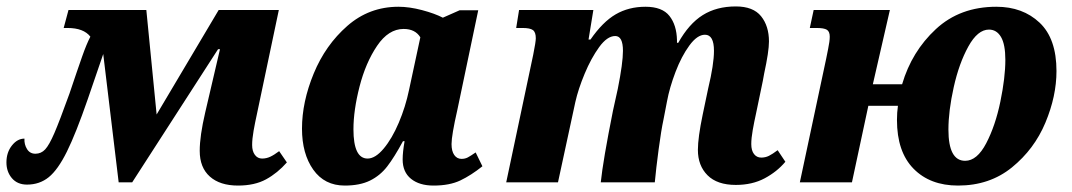

<svg xmlns="http://www.w3.org/2000/svg" viewBox="-20 -567 3333 597"><path d="M601 -98Q601 -144 618 -217L664 -414H658L391 0H349L301 -399L253 -259Q216 -152 188 -95.5Q160 -39 131.5 -16Q103 7 64 7Q34 7 17 -13Q0 -33 0 -62Q0 -93 17 -114.5Q34 -136 56 -136Q55 -118 64 -103.5Q73 -89 90 -89Q108 -89 120.5 -102.5Q133 -116 149 -153Q165 -190 196 -276Q200 -288 218 -341Q222 -353 235.5 -391.5Q249 -430 261 -453Q240 -480 190 -480H178L193 -536H435L467 -211L660 -536H847L779 -213Q773 -186 768.5 -160.5Q764 -135 764 -116Q764 -97 772.5 -85.5Q781 -74 795 -74Q808 -74 820 -79.5Q832 -85 848 -97L872 -62Q843 -29 807.5 -9.5Q772 10 720 10Q664 10 632.5 -18Q601 -46 601 -98Z M919 -167Q919 -250 955.5 -338.5Q992 -427 1060 -486.5Q1128 -546 1219 -546Q1253 -546 1292.5 -535.5Q1332 -525 1357 -512L1409 -535H1467L1402 -225Q1384 -146 1384 -119Q1384 -97 1392.5 -85Q1401 -73 1415 -73Q1426 -73 1434.5 -77.5Q1443 -82 1459 -93L1480 -50Q1445 -22 1411.5 -6Q1378 10 1328 10Q1284 10 1258 -11Q1232 -32 1232 -71Q1232 -94 1238 -128H1233Q1206 -78 1184 -49.5Q1162 -21 1130.5 -5.5Q1099 10 1052 10Q989 10 954 -39.5Q919 -89 919 -167ZM1252 -288 1287 -451Q1271 -477 1235 -477Q1188 -477 1152.5 -424.5Q1117 -372 1098 -298Q1079 -224 1079 -165Q1079 -74 1123 -74Q1147 -74 1173 -105Q1199 -136 1220 -185.5Q1241 -235 1252 -288Z M2150 -101Q2150 -139 2165 -211L2182 -292Q2200 -367 2200 -409Q2200 -459 2172 -459Q2148 -459 2123.5 -425.5Q2099 -392 2080.5 -343.5Q2062 -295 2054 -252L2043 -195Q2036 -163 2028 -103Q2020 -43 2016 0H1848Q1855 -68 1886 -223L1901 -291Q1917 -371 1917 -409Q1917 -455 1893 -455Q1868 -455 1843 -420.5Q1818 -386 1798 -338Q1778 -290 1769 -250L1715 0H1554L1638 -397Q1646 -437 1646 -448Q1646 -467 1637 -473.5Q1628 -480 1605 -480H1585L1594 -536H1825L1810 -444H1816Q1854 -499 1894.5 -522.5Q1935 -546 1987 -546Q2039 -546 2061.5 -517.5Q2084 -489 2085 -442V-434H2089Q2122 -493 2165 -520Q2208 -547 2268 -547Q2322 -547 2346.5 -516.5Q2371 -486 2371 -438Q2371 -407 2356 -338L2352 -316L2331 -215Q2325 -188 2320.5 -162.5Q2316 -137 2316 -119Q2316 -99 2324.5 -88Q2333 -77 2347 -77Q2360 -77 2371 -82.5Q2382 -88 2398 -100L2422 -64Q2396 -33 2357.5 -12.5Q2319 8 2268 8Q2210 8 2180 -22Q2150 -52 2150 -101Z M2769 -194Q2769 -217 2772 -238H2680L2629 0H2467L2549 -385Q2550 -391 2555 -415Q2560 -439 2560 -453Q2560 -469 2551 -474.5Q2542 -480 2519 -480H2498L2510 -536H2747L2694 -305H2785Q2815 -407 2890 -476.5Q2965 -546 3078 -546Q3160 -546 3212.5 -496.5Q3265 -447 3265 -346Q3265 -268 3230.5 -185.5Q3196 -103 3126.5 -46.5Q3057 10 2959 10Q2872 10 2820.5 -42.5Q2769 -95 2769 -194ZM3106 -381Q3106 -429 3092.5 -452Q3079 -475 3055 -475Q3020 -475 2991 -422.5Q2962 -370 2945.5 -296Q2929 -222 2929 -164Q2929 -67 2981 -67Q3018 -67 3046.5 -121.5Q3075 -176 3090.5 -251Q3106 -326 3106 -381Z"/></svg>

Font: Noto Serif NarrowExtraBold
Style: Italic
Weight: 800
Width: 4
Italic angle: -12°
Designer: Monotype Design Team
Foundry: Monotype Imaging Inc.
Version: Version 1.001